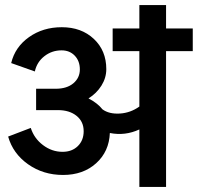

<svg xmlns="http://www.w3.org/2000/svg" viewBox="-20 -734 778 755"><path d="M528 -714H633V-622H738V-533H633V1H528V-225Q472 -199 412 -211Q409 -138 358 -92Q307 -46 228 -46Q150 -46 90.5 -88Q31 -130 12 -197L101 -231Q114 -190 149 -163.5Q184 -137 226 -137Q263 -137 286 -159.5Q309 -182 309 -218Q309 -256 281 -278.5Q253 -301 208 -301H122V-385H199Q243 -385 268.5 -406.5Q294 -428 294 -461Q294 -494 274 -515Q254 -536 222 -536Q184 -536 154.5 -513Q125 -490 117 -453L24 -486Q39 -549 94 -588Q149 -627 223 -627Q300 -627 349 -581Q398 -535 398 -462Q398 -428 379 -397.5Q360 -367 328 -347Q363 -329 383 -304Q409 -285 451 -287.5Q493 -290 528 -315V-533H423V-622H528Z"/></svg>

Font: LT Superior Semi-bold
Style: Regular
Weight: 600
Designer: Daniel Lyons
Foundry: LyonsType
Version: Version 1.0